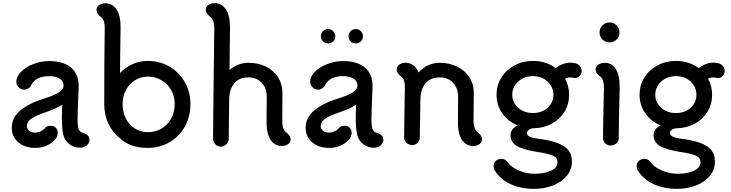

<svg xmlns="http://www.w3.org/2000/svg" viewBox="-20 -915 4656 1223"><path d="M550 -24Q550 -4 532.5 11Q515 26 491 26Q450 26 419 1Q388 -24 381 -66Q374 -105 374 -171Q374 -196 376 -248Q340 -224 274 -201Q210 -180 180.5 -159.5Q151 -139 151 -112Q151 -93 166 -81.5Q181 -70 204 -70Q219 -70 237.5 -78Q256 -86 269 -102Q281 -114 302 -114Q323 -114 335.5 -101Q348 -88 348 -67Q348 -59 344 -48Q340 -37 334 -30Q285 27 204 27Q138 27 96.5 -8.5Q55 -44 55 -101Q55 -165 107.5 -210Q160 -255 257 -286Q320 -305 352.5 -325Q385 -345 385 -370V-371Q385 -397 360.5 -413.5Q336 -430 293 -430Q208 -430 179 -373Q173 -360 160.5 -352Q148 -344 135 -344Q114 -344 99 -359Q84 -374 84 -394Q84 -428 114.5 -458.5Q145 -489 193.5 -507.5Q242 -526 293 -526Q383 -526 432 -485Q481 -444 481 -368V-356Q474 -199 474 -151Q474 -121 479 -99Q481 -88 489 -79.5Q497 -71 505 -70Q528 -63 539 -52.5Q550 -42 550 -24Z M1193 -252Q1193 -173 1157.5 -109Q1122 -45 1060 -9Q998 27 923 27Q805 27 741 -37Q694 -75 669 -130Q644 -185 644 -254Q644 -520 647 -736Q648 -756 642.5 -776Q637 -796 626 -804Q611 -816 603 -826.5Q595 -837 595 -853Q595 -872 612 -883Q629 -894 651 -894Q695 -894 721.5 -856Q748 -818 748 -743Q748 -701 746 -585Q744 -497 744 -449Q778 -486 824 -506.5Q870 -527 923 -527Q997 -527 1059 -491Q1121 -455 1157 -392Q1193 -329 1193 -252ZM1093 -252Q1093 -302 1070 -342Q1047 -382 1008 -404.5Q969 -427 923 -427Q878 -427 841 -404.5Q804 -382 782.5 -342Q761 -302 761 -252Q761 -200 782 -159.5Q803 -119 840 -96Q877 -73 923 -73Q970 -73 1009 -96Q1048 -119 1070.5 -160Q1093 -201 1093 -252Z M1831 -26Q1831 -7 1814 4Q1797 15 1775 15Q1731 15 1704.5 -23Q1678 -61 1678 -136L1679 -299Q1679 -354 1647 -388Q1615 -422 1563 -422Q1507 -422 1476 -388.5Q1445 -355 1440 -296L1437 -31Q1437 -11 1422 4Q1407 19 1387 19Q1366 19 1351.5 4Q1337 -11 1337 -31Q1338 -121 1340 -326Q1342 -531 1345 -737Q1345 -757 1339 -777Q1333 -797 1322 -805Q1307 -817 1299 -827.5Q1291 -838 1291 -854Q1291 -873 1308 -884Q1325 -895 1347 -895Q1392 -895 1419 -855Q1446 -815 1445 -737L1442 -469Q1466 -491 1497.5 -503Q1529 -515 1563 -515Q1625 -515 1674.5 -490.5Q1724 -466 1751.5 -422.5Q1779 -379 1779 -324L1778 -139Q1778 -120 1783.5 -101.5Q1789 -83 1800 -75Q1815 -63 1823 -52.5Q1831 -42 1831 -26Z M2422 -24Q2422 -4 2404.5 11Q2387 26 2363 26Q2322 26 2291 1Q2260 -24 2253 -66Q2246 -105 2246 -171Q2246 -196 2248 -248Q2212 -224 2146 -201Q2082 -180 2052.5 -159.5Q2023 -139 2023 -112Q2023 -93 2038 -81.5Q2053 -70 2076 -70Q2091 -70 2109.5 -78Q2128 -86 2141 -102Q2153 -114 2174 -114Q2195 -114 2207.5 -101Q2220 -88 2220 -67Q2220 -59 2216 -48Q2212 -37 2206 -30Q2157 27 2076 27Q2010 27 1968.5 -8.5Q1927 -44 1927 -101Q1927 -165 1979.5 -210Q2032 -255 2129 -286Q2192 -305 2224.5 -325Q2257 -345 2257 -370V-371Q2257 -397 2232.5 -413.5Q2208 -430 2165 -430Q2080 -430 2051 -373Q2045 -360 2032.5 -352Q2020 -344 2007 -344Q1986 -344 1971 -359Q1956 -374 1956 -394Q1956 -428 1986.5 -458.5Q2017 -489 2065.5 -507.5Q2114 -526 2165 -526Q2255 -526 2304 -485Q2353 -444 2353 -368V-356Q2346 -199 2346 -151Q2346 -121 2351 -99Q2353 -88 2361 -79.5Q2369 -71 2377 -70Q2400 -63 2411 -52.5Q2422 -42 2422 -24ZM2024 -684Q2024 -703 2037.5 -716.5Q2051 -730 2070 -730Q2089 -730 2102.5 -716.5Q2116 -703 2116 -684Q2116 -665 2102.5 -651.5Q2089 -638 2070 -638Q2051 -638 2037.5 -651.5Q2024 -665 2024 -684ZM2200 -684Q2200 -703 2213.5 -716.5Q2227 -730 2246 -730Q2265 -730 2278.5 -716.5Q2292 -703 2292 -684Q2292 -665 2278.5 -651.5Q2265 -638 2246 -638Q2227 -638 2213.5 -651.5Q2200 -665 2200 -684Z M3050 -26Q3050 -7 3033 4Q3016 15 2994 15Q2950 15 2923.5 -23Q2897 -61 2897 -136L2898 -299Q2898 -354 2865.5 -388Q2833 -422 2781 -422Q2723 -422 2691.5 -385.5Q2660 -349 2658 -285L2654 -42Q2654 -18 2639.5 -4.5Q2625 9 2606 9Q2586 9 2570 -4.5Q2554 -18 2554 -42L2557 -248L2559 -357Q2560 -377 2554.5 -397Q2549 -417 2538 -425Q2523 -437 2515 -447.5Q2507 -458 2507 -474Q2507 -493 2524 -504Q2541 -515 2563 -515Q2621 -515 2646 -453Q2671 -482 2706 -498.5Q2741 -515 2781 -515Q2843 -515 2892.5 -490.5Q2942 -466 2970 -422.5Q2998 -379 2998 -324L2996 -143Q2996 -123 3002 -103Q3008 -83 3019 -75Q3034 -63 3042 -52.5Q3050 -42 3050 -26Z M3685 -463Q3685 -444 3673 -431Q3661 -418 3641 -418Q3634 -418 3625 -421Q3621 -422 3606 -422Q3588 -420 3579 -414Q3605 -367 3605 -311Q3605 -251 3575.5 -203Q3546 -155 3494.5 -127Q3443 -99 3379 -98Q3362 -98 3349 -88.5Q3336 -79 3336 -67Q3336 -55 3351.5 -46Q3367 -37 3396 -33Q3479 -23 3528.5 -5Q3578 13 3600.5 41.5Q3623 70 3623 114Q3623 165 3591 204.5Q3559 244 3503.5 266Q3448 288 3381 288Q3299 288 3233.5 258.5Q3168 229 3131 170Q3124 158 3124 143Q3124 122 3138.5 109.5Q3153 97 3174 97Q3198 97 3211 116Q3233 148 3283 170Q3333 192 3385 192Q3447 192 3489 172.5Q3531 153 3531 118Q3531 89 3501.5 76Q3472 63 3397 52Q3307 37 3269.5 13Q3232 -11 3232 -55Q3232 -94 3278 -116Q3216 -141 3179.5 -193Q3143 -245 3143 -311Q3143 -372 3173.5 -421Q3204 -470 3257 -498.5Q3310 -527 3375 -527Q3458 -527 3520 -481Q3563 -516 3617 -516Q3627 -516 3645 -512Q3662 -508 3673.5 -494.5Q3685 -481 3685 -463ZM3505 -311Q3505 -361 3468 -395.5Q3431 -430 3375 -430Q3318 -430 3280.5 -395.5Q3243 -361 3243 -311Q3243 -262 3280.5 -228.5Q3318 -195 3375 -195Q3431 -195 3468 -228.5Q3505 -262 3505 -311Z M3799 -709Q3799 -735 3817.5 -753.5Q3836 -772 3863 -772Q3889 -772 3907.5 -753.5Q3926 -735 3926 -709Q3926 -682 3907.5 -663.5Q3889 -645 3863 -645Q3836 -645 3817.5 -663.5Q3799 -682 3799 -709ZM3821 -35Q3821 -105 3827 -357Q3827 -378 3822 -397.5Q3817 -417 3806 -425Q3791 -436 3783 -446.5Q3775 -457 3774 -473Q3774 -492 3791.5 -503.5Q3809 -515 3832 -515Q3877 -515 3902.5 -475Q3928 -435 3927 -358Q3921 -102 3921 -35Q3921 -13 3905 -0.5Q3889 12 3869 12Q3851 12 3836 -1Q3821 -14 3821 -35Z M4596 -463Q4596 -444 4584 -431Q4572 -418 4552 -418Q4545 -418 4536 -421Q4532 -422 4517 -422Q4499 -420 4490 -414Q4516 -367 4516 -311Q4516 -251 4486.5 -203Q4457 -155 4405.5 -127Q4354 -99 4290 -98Q4273 -98 4260 -88.5Q4247 -79 4247 -67Q4247 -55 4262.5 -46Q4278 -37 4307 -33Q4390 -23 4439.5 -5Q4489 13 4511.5 41.5Q4534 70 4534 114Q4534 165 4502 204.5Q4470 244 4414.5 266Q4359 288 4292 288Q4210 288 4144.5 258.5Q4079 229 4042 170Q4035 158 4035 143Q4035 122 4049.5 109.5Q4064 97 4085 97Q4109 97 4122 116Q4144 148 4194 170Q4244 192 4296 192Q4358 192 4400 172.5Q4442 153 4442 118Q4442 89 4412.5 76Q4383 63 4308 52Q4218 37 4180.5 13Q4143 -11 4143 -55Q4143 -94 4189 -116Q4127 -141 4090.5 -193Q4054 -245 4054 -311Q4054 -372 4084.5 -421Q4115 -470 4168 -498.5Q4221 -527 4286 -527Q4369 -527 4431 -481Q4474 -516 4528 -516Q4538 -516 4556 -512Q4573 -508 4584.5 -494.5Q4596 -481 4596 -463ZM4416 -311Q4416 -361 4379 -395.5Q4342 -430 4286 -430Q4229 -430 4191.5 -395.5Q4154 -361 4154 -311Q4154 -262 4191.5 -228.5Q4229 -195 4286 -195Q4342 -195 4379 -228.5Q4416 -262 4416 -311Z"/></svg>

Font: Tsukimi Rounded SemiBold
Style: Regular
Weight: 600
Designer: Takashi Funayama
Foundry: Takashi Funayama
Version: Version 1.032; ttfautohint (v1.8.3)